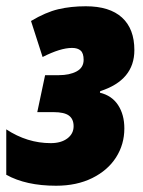

<svg xmlns="http://www.w3.org/2000/svg" viewBox="-33 -583 458 613"><path d="M-13 -25V-170Q54 -126 129 -126Q162 -126 182 -141Q202 -156 202 -180Q202 -203 187 -214Q172 -225 138 -225H86L111 -343H155Q189 -343 211.5 -355Q234 -367 234 -392Q234 -413 224.5 -421.5Q215 -430 197 -430Q160 -430 103 -401L66 -516Q113 -544 153 -553.5Q193 -563 241 -563Q317 -563 356.5 -527Q396 -491 396 -423Q396 -327 287 -292L286 -287Q324 -278 344 -247.5Q364 -217 364 -173Q364 -122 337.5 -80.5Q311 -39 261.5 -14.5Q212 10 146 10Q50 10 -13 -25Z"/></svg>

Font: Noto Sans UI CondBlack
Style: Italic
Weight: 900
Width: 3
Italic angle: -12°
Designer: Monotype Design Team
Foundry: Monotype Imaging Inc.
Version: Version 1.001